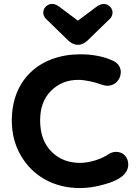

<svg xmlns="http://www.w3.org/2000/svg" viewBox="-20 -940 704 976"><path d="M200 -877C200 -866 203 -853 216 -842L328 -733C344 -719 360 -712 376 -712C392 -712 408 -719 424 -733L536 -842C549 -853 552 -866 552 -877C552 -900 531 -920 507 -920C498 -920 487 -916 475 -909L376 -835L277 -909C266 -916 256 -920 245 -920C221 -920 200 -900 200 -877ZM600 -43C621 -60 632 -81 632 -104C632 -140 607 -168 571 -168C557 -168 544 -164 533 -157C498 -132 436 -112 387 -112C328 -112 279 -131 241 -170C203 -208 184 -261 184 -328C184 -391 202 -441 239 -478C276 -515 322 -534 378 -534C411 -534 460 -524 499 -509C509 -506 518 -504 526 -504C567 -504 594 -538 594 -573C594 -596 582 -618 557 -630C508 -654 446 -664 389 -664C182 -664 40 -535 40 -328C40 -262 55 -203 85 -151C145 -46 253 16 386 16C425 16 466 10 508 -2C549 -13 580 -27 600 -43Z"/></svg>

Font: Dongle
Style: Bold
Weight: 700
Designer: Yanghee Ryu
Foundry: Yanghee Ryu
Version: Version 2.000